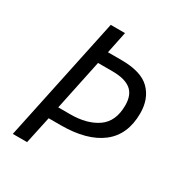

<svg xmlns="http://www.w3.org/2000/svg" viewBox="-168 -835 902 956"><g transform="rotate(30 283.0 -357.0)"><path d="M42 0 192.9 -713.9H274.9L249 -588.9H327.1Q440.4 -588.9 490.5 -539.1Q540.5 -489.3 540.5 -405.8Q540.5 -282.2 458.7 -219.5Q377 -156.7 226.6 -156.7H157.7L124 0ZM171.9 -227.5H240.7Q337.4 -227.5 396.7 -269Q456.1 -310.5 456.1 -402.8Q456.1 -463.9 421.1 -491Q386.2 -518.1 315.9 -518.1H232.9Z"/></g></svg>

Font: Open Sans
Style: Italic
Weight: 400
Italic angle: -12°
Designer: Monotype Design Team
Foundry: Monotype Imaging Inc.
Version: Version 3.000; ttfautohint (v1.8.4)